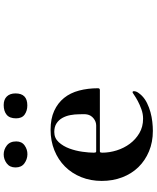

<svg xmlns="http://www.w3.org/2000/svg" viewBox="76 -917 848 1040"><g transform="rotate(-90 500.0 -397.0)"><path d="M379 -734Q379 -769 398.5 -785Q418 -801 451 -801Q481 -801 497.5 -784Q514 -767 514 -737Q514 -673 449 -673Q420 -673 399.5 -687.5Q379 -702 379 -734ZM113 -737Q113 -768 135 -784.5Q157 -801 183.5 -801Q210 -801 232 -784Q254 -767 254 -733Q254 -703 232 -687.5Q210 -672 183.5 -672.5Q157 -673 135 -689Q113 -705 113 -737ZM200 -280Q195 -280 194 -275.5Q193 -271 193 -267Q193 -228 205.5 -188.5Q218 -149 241.5 -117.5Q265 -86 299 -66Q333 -46 377 -46Q403 -46 428 -55Q453 -64 472.5 -74.5Q492 -85 505 -94Q518 -103 520 -103Q526 -103 526 -96Q526 -84 518 -72.5Q510 -61 502 -53Q485 -36 461.5 -24.5Q438 -13 412.5 -6Q387 1 360.5 4Q334 7 311 7Q250 7 200 -14Q150 -35 114.5 -71.5Q79 -108 59.5 -159Q40 -210 40 -270Q40 -330 60.5 -381Q81 -432 118 -469Q155 -506 206 -526.5Q257 -547 317 -547Q377 -547 419.5 -527.5Q462 -508 489.5 -474Q517 -440 529.5 -392.5Q542 -345 542 -290Q542 -280 532 -280ZM340 -300Q361 -300 378.5 -314Q396 -328 400 -349Q402 -360 401.5 -371Q401 -382 401 -393Q401 -416 396.5 -440Q392 -464 381 -483.5Q370 -503 351.5 -515Q333 -527 305 -527Q272 -527 250 -503Q228 -479 215.5 -445Q203 -411 198 -374.5Q193 -338 193 -313Q193 -309 194 -304.5Q195 -300 200 -300Z"/></g></svg>

Font: SoukouMincho
Style: Regular
Weight: 400
Designer: Dr. Ken Lunde (project architect, glyph set definition & overall production); Masataka HATTORI  (production & ideograph 
Foundry: Adobe Systems Incorporated
Version: Version 1.00